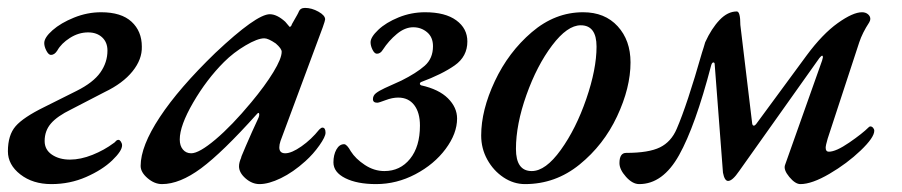

<svg xmlns="http://www.w3.org/2000/svg" viewBox="-29 -452 2284 486"><path d="M-9 -69Q-9 -110 10.5 -132.5Q30 -155 83 -181L165 -222Q207 -243 225 -268.5Q243 -294 243 -324Q243 -345 229.5 -357.5Q216 -370 194 -370Q170 -370 148 -356Q126 -342 116 -324Q109 -313 100 -313Q94 -313 88.5 -323.5Q83 -334 83 -343Q83 -357 104 -375.5Q125 -394 158.5 -407.5Q192 -421 227 -421Q278 -421 304 -397Q330 -373 330 -334Q331 -302 306.5 -271.5Q282 -241 236 -219L151 -175Q116 -158 100 -139.5Q84 -121 84 -95Q84 -73 102.5 -60.5Q121 -48 148 -48Q175 -48 205 -60Q235 -72 259 -90Q261 -91 264 -94.5Q267 -98 271 -98Q274 -98 277 -93.5Q280 -89 280 -84Q280 -70 255 -46Q230 -22 189 -4Q148 14 101 14Q54 14 22.5 -10.5Q-9 -35 -9 -69Z M327 -32Q327 -82 375.5 -155.5Q424 -229 516 -318Q620 -416 654 -416Q672 -416 693 -397L704 -384Q708 -384 710 -391Q728 -422 727 -422Q731 -432 743 -432Q760 -432 777 -422.5Q794 -413 794 -403Q794 -400 788 -383L681 -95Q678 -86 678 -79Q678 -64 693 -64Q709 -64 734 -81.5Q759 -99 779 -124Q784 -129 787 -129Q795 -129 795 -116Q795 -106 779.5 -84Q764 -62 744 -44Q713 -16 682 -1Q651 14 628 14Q609 14 592.5 -0.5Q576 -15 576 -31Q576 -41 582 -54Q578 -47 593.5 -83Q609 -119 624 -151Q628 -159 627 -164Q626 -169 621 -163Q534 -66 480 -26Q426 14 381 14Q362 14 344.5 -1Q327 -16 327 -32ZM607 -193Q642 -235 663 -269.5Q684 -304 684 -321Q684 -329 669 -342Q650 -355 640 -355Q623 -355 592.5 -337Q562 -319 538 -295Q494 -251 460 -192.5Q426 -134 426 -99Q426 -83 434 -73.5Q442 -64 455 -64Q475 -64 516.5 -99Q558 -134 607 -193Z M815 -41Q815 -60 822.5 -73.5Q830 -87 842 -87Q849 -87 859 -69Q871 -50 894.5 -34.5Q918 -19 944 -19Q984 -19 1009 -50Q1034 -81 1034 -134Q1034 -167 1019.5 -186Q1005 -205 979 -205Q964 -205 947 -198.5Q930 -192 926 -192Q915 -192 915 -201Q915 -210 922.5 -216Q930 -222 945 -229L987 -248Q1025 -267 1046 -285.5Q1067 -304 1067 -335Q1067 -358 1052 -370.5Q1037 -383 1017 -383Q996 -383 975.5 -366Q955 -349 940 -326Q934 -316 925 -316Q919 -316 914 -326Q909 -336 909 -345Q909 -358 928.5 -376.5Q948 -395 980 -408Q1012 -421 1047 -421Q1098 -421 1126 -400.5Q1154 -380 1154 -347Q1154 -309 1122 -286.5Q1090 -264 1036 -244Q1031 -239 1037 -236Q1082 -226 1105 -203Q1128 -180 1128 -152Q1128 -114 1099 -75Q1070 -36 1022.5 -11Q975 14 923 14Q875 14 845 -1Q815 -16 815 -41Z M1189 -109Q1189 -173 1223.5 -246.5Q1258 -320 1317 -370.5Q1376 -421 1447 -421Q1502 -421 1534.5 -385.5Q1567 -350 1567 -294Q1567 -230 1533 -157.5Q1499 -85 1438 -35.5Q1377 14 1300 14Q1271 14 1245.5 -3Q1220 -20 1204.5 -48Q1189 -76 1189 -109ZM1481 -334Q1481 -388 1441 -388Q1407 -388 1368.5 -337Q1330 -286 1303.5 -211.5Q1277 -137 1277 -75Q1277 -19 1317 -19Q1352 -19 1390.5 -72.5Q1429 -126 1455 -201.5Q1481 -277 1481 -334Z M1539 -39Q1539 -65 1556 -65Q1613 -65 1641.5 -79Q1670 -93 1684 -126Q1710 -186 1748 -319Q1750 -325 1752 -331.5Q1754 -338 1756 -345Q1772 -380 1792.5 -401.5Q1813 -423 1836 -423Q1845 -423 1845 -389L1875 -139Q1876 -134 1879 -134Q1882 -134 1885 -138L2013 -312Q2053 -366 2091.5 -393.5Q2130 -421 2153 -421Q2162 -421 2168 -416Q2174 -411 2174 -404Q2174 -400 2171 -395Q2154 -369 2146 -345L2066 -101Q2061 -84 2061 -78Q2061 -68 2069 -68Q2087 -68 2120.5 -91Q2154 -114 2170 -130Q2172 -132 2174 -132Q2178 -132 2181 -128.5Q2184 -125 2184 -121Q2184 -104 2149.5 -71Q2115 -38 2070.5 -12Q2026 14 1997 14Q1984 14 1969 -4Q1954 -22 1958 -34L2052 -299L2054 -307Q2054 -311 2052 -311Q2050 -311 2045 -305L1842 -19Q1825 6 1814 6Q1805 6 1801 -15L1780 -290Q1780 -292 1779 -293Q1778 -294 1777 -294Q1773 -294 1771 -286Q1731 -133 1690 -59.5Q1649 14 1589 14Q1572 14 1555.5 -4.5Q1539 -23 1539 -39Z"/></svg>

Font: EB Garamond Medium
Style: Italic
Weight: 500
Italic angle: -17.2°
Designer: Georg Duffner and Octavio Pardo
Foundry: Georg Duffner
Version: Version 1.000